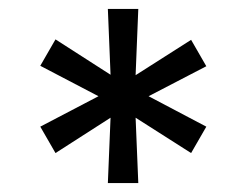

<svg xmlns="http://www.w3.org/2000/svg" viewBox="-20 -785 548 429"><path d="M200 -570 70 -638 104 -697 227 -618 221 -765H289L283 -617L407 -696L441 -637L312 -570L441 -502L407 -443L283 -522L289 -376H221L227 -522L104 -443L70 -502Z"/></svg>

Font: Application
Style: Regular
Weight: 400
Designer: Wei Huang
Foundry: Wei Huang
Version: Version 0.012